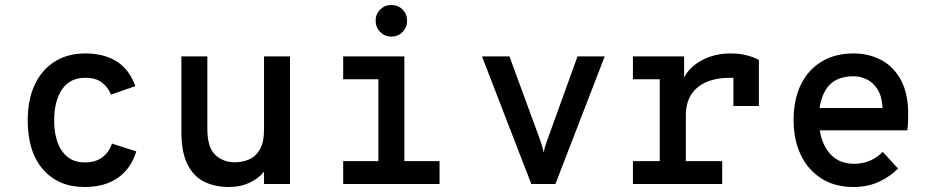

<svg xmlns="http://www.w3.org/2000/svg" viewBox="-20 -737 3736 769"><path d="M318.5 12Q214 12 152.5 -58.2Q91 -128.5 91 -255Q91 -338.5 119.5 -398.5Q148 -458.5 199.8 -490.8Q251.5 -523 322 -523Q396.5 -523 447.5 -490.8Q498.5 -458.5 522 -392L424.5 -358Q413 -387.5 388.2 -406.5Q363.5 -425.5 322 -425.5Q260 -425.5 228.5 -379Q197 -332.5 197 -255Q197 -176.5 228.8 -131.5Q260.5 -86.5 320 -86.5Q362 -86.5 389 -106.2Q416 -126 428.5 -162L526 -130.5Q504.5 -61.5 452 -24.8Q399.5 12 318.5 12Z M897.5 12Q841 12 798 -9.2Q755 -30.5 730.8 -79Q706.5 -127.5 706.5 -208.5V-511H810.5V-220.5Q810.5 -146.5 842.2 -116.8Q874 -87 920 -87Q951.5 -87 978.2 -98.8Q1005 -110.5 1021.2 -139.2Q1037.5 -168 1037.5 -218.5V-511H1141.5V0H1037.5V-49.5Q1014.5 -21 978.5 -4.5Q942.5 12 897.5 12Z M1495.5 -5V-511H1599.5V-5ZM1354.5 0V-91.5H1740.5V0ZM1354.5 -419.5V-511H1560.5V-419.5ZM1547 -590.5Q1521 -590.5 1502.8 -609Q1484.5 -627.5 1484.5 -654Q1484.5 -680.5 1502.8 -698.8Q1521 -717 1547 -717Q1574.5 -717 1592.5 -698.8Q1610.5 -680.5 1610.5 -654Q1610.5 -627.5 1592.5 -609Q1574.5 -590.5 1547 -590.5Z M2108 0 1910.5 -511H2020.5L2142 -180Q2146 -168.5 2150 -156Q2154 -143.5 2157.5 -126.5Q2161 -143.5 2165 -156Q2169 -168.5 2173.5 -180L2293 -511H2402L2204.5 0Z M2515 0V-91.5H2622.5V-419.5H2515V-511H2720V-397.5L2714 -412.5Q2725.5 -445 2753.8 -470Q2782 -495 2821 -509Q2860 -523 2904.5 -523Q2943 -523 2972 -515.2Q3001 -507.5 3019.5 -497V-312.5H2917.5V-466.5L2958.5 -420Q2944.5 -423 2931.2 -424.2Q2918 -425.5 2907 -425.5Q2848 -425.5 2808 -407.8Q2768 -390 2747.5 -356.5Q2727 -323 2727 -276.5V-91.5H2872.5V0Z M3399 12Q3323.5 12 3269.8 -22.2Q3216 -56.5 3187.2 -117Q3158.5 -177.5 3158.5 -256Q3158.5 -339.5 3188.2 -399.2Q3218 -459 3271.8 -491Q3325.5 -523 3399 -523Q3459 -523 3508.8 -497Q3558.5 -471 3588 -417.2Q3617.5 -363.5 3617.5 -280Q3617.5 -267.5 3617 -250.8Q3616.5 -234 3614 -215H3238.5V-304.5H3515Q3512.5 -351 3494.8 -379Q3477 -407 3451.5 -419.2Q3426 -431.5 3399 -431.5Q3326 -431.5 3293 -385.8Q3260 -340 3260 -262Q3260 -179.5 3297 -130.2Q3334 -81 3400.5 -81Q3433 -81 3461.5 -92.2Q3490 -103.5 3515.5 -128.5L3577 -62Q3545 -29.5 3500 -8.8Q3455 12 3399 12Z"/></svg>

Font: Overpass Mono Light SemiBold
Style: Regular
Weight: 600
Monospace: yes
Version: Version 4.000